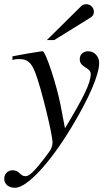

<svg xmlns="http://www.w3.org/2000/svg" viewBox="-44 -684 508 910"><path d="M178 -494H213L384 -600C396 -607 401 -616 401 -628C401 -648 385 -664 365 -664C355 -664 347 -661 340 -654ZM243 -186C226 -275 173 -441 158 -441H154C100 -433 67 -427 47 -423C37 -421 26 -419 15 -417V-400C26 -403 35 -404 46 -404C86 -404 104 -389 123 -340C150 -272 205 -48 205 -8C205 3 201 15 195 27C187 40 142 99 124 118C101 143 89 151 76 151C50 151 50 123 15 123C-7 123 -24 141 -24 163C-24 189 -3 206 27 206C84 206 191 91 295 -81C378 -219 426 -329 426 -386C426 -416 404 -441 374 -441C351 -441 334 -426 334 -404C334 -388 340 -378 360 -365C379 -353 386 -347 386 -333C386 -289 349 -217 264 -76Z"/></svg>

Font: XITS
Style: Italic
Weight: 400
Italic angle: -16.33°
Designer: MicroPress Inc., with final additions and corrections provided by Coen Hoffman, Elsevier (retired)
Version: Version 1.302